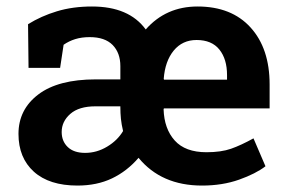

<svg xmlns="http://www.w3.org/2000/svg" viewBox="-20 -558 882 588"><path d="M217.3 10.3Q130.9 10.3 83.7 -32.2Q36.6 -74.7 36.6 -147.9Q36.6 -222.7 97.4 -268.8Q158.2 -314.9 273.4 -314.9H348.6V-355.5Q348.6 -396 325 -420.2Q301.3 -444.3 254.9 -444.3Q230 -444.3 210.4 -438.2Q190.9 -432.1 174.8 -420.9L164.1 -350.1H67.4L65.9 -483.9Q106 -508.8 154.3 -523.4Q202.6 -538.1 261.7 -538.1Q375 -538.1 426.3 -467.8Q488.3 -538.1 585 -538.1Q689 -538.1 747.3 -473.9Q805.7 -409.7 805.7 -299.3V-226.1H481.9L481 -223.1Q482.9 -163.6 515.1 -127.7Q547.4 -91.8 612.3 -91.8Q657.2 -91.8 687.7 -102.5Q718.3 -113.3 756.3 -134.3L793 -48.8Q763.2 -25.9 712.2 -7.8Q661.1 10.3 598.6 10.3Q474.1 10.3 404.3 -74.7Q369.1 -33.7 323 -11.7Q276.9 10.3 217.3 10.3ZM482.4 -314H675.3V-328.1Q675.3 -377 651.9 -406.2Q628.4 -435.5 582 -435.5Q538.6 -435.5 512 -403.1Q485.4 -370.6 481.4 -316.4ZM240.7 -89.8Q276.4 -89.8 308.1 -108.9Q339.8 -127.9 356.9 -156.7Q352.1 -176.8 350.3 -194.3Q348.6 -211.9 348.6 -229.5V-232.4H272.5Q221.7 -232.4 195.3 -209.2Q168.9 -186 168.9 -153.8Q168.9 -125.5 187.5 -107.7Q206.1 -89.8 240.7 -89.8Z"/></svg>

Font: Roboto Slab SemiBold
Style: Regular
Weight: 600
Designer: Google
Version: Version 2.001; ttfautohint (v1.8.3)